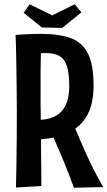

<svg xmlns="http://www.w3.org/2000/svg" viewBox="-20 -875 504 901"><path d="M131 -220 129 -313Q173 -310 205.5 -317.5Q238 -325 260 -344Q282 -363 293.5 -394.5Q305 -426 305 -470Q305 -531 294 -564.5Q283 -598 259 -612Q235 -626 195 -626Q176 -626 151 -624Q126 -622 99 -618L53 -711Q74 -713 95 -714Q116 -715 136 -715.5Q156 -716 173 -716Q257 -716 311 -696.5Q365 -677 392 -625Q419 -573 419 -473Q419 -380 383.5 -324.5Q348 -269 283 -244.5Q218 -220 131 -220ZM55 5Q56 -35 57 -95.5Q58 -156 58.5 -224Q59 -292 59 -354Q59 -417 58 -484Q57 -551 56 -611.5Q55 -672 53 -711L174 -702Q173 -679 172.5 -646.5Q172 -614 171 -577Q170 -540 170.5 -501Q171 -462 170.5 -424.5Q170 -387 171 -356Q171 -325 171.5 -280.5Q172 -236 172.5 -186.5Q173 -137 173.5 -89Q174 -41 174 -2ZM327 6Q302 -63 273.5 -131Q245 -199 212 -273L320 -303Q350 -230 384 -154Q418 -78 464 3ZM272 -744 177 -746 91 -815 119 -855 225 -803 331 -855 362 -817Z"/></svg>

Font: Truculenta
Style: Bold
Weight: 700
Designer: Ivan Castro, Eva Sanz & Omnibus-Type Team
Foundry: Omnibus-Type
Version: Version 1.002